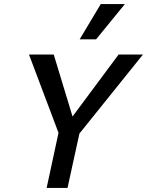

<svg xmlns="http://www.w3.org/2000/svg" viewBox="-20 -927 725 947"><path d="M345 -235 298 -299 565 -658H685ZM210 0 274 -297H378L313 0ZM281 -239 123 -658H245L354 -299ZM373 -733 477 -907H596L454 -733Z"/></svg>

Font: Ysabeau Infant SemiBold
Style: Italic
Weight: 600
Italic angle: -12°
Designer: Christian Thalmann (Catharsis Fonts)
Version: Version 2.002; featfreeze: ss01,ss02,lnum